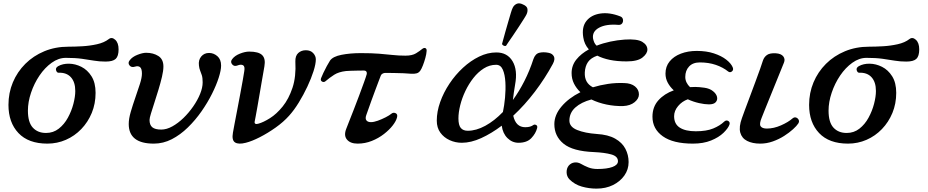

<svg xmlns="http://www.w3.org/2000/svg" viewBox="-20 -837 5484 1135"><path d="M260 12Q148 12 89 -50.5Q30 -113 30 -217Q30 -288 56 -350Q82 -412 129.5 -459.5Q177 -507 242 -534Q307 -561 385 -561Q421 -561 466 -563.5Q511 -566 553.5 -575.5Q596 -585 623 -606Q641 -620 661 -602Q681 -584 681 -545Q681 -505 664 -489Q647 -473 604 -473Q568 -473 535.5 -478.5Q503 -484 464 -489.5Q425 -495 369 -495Q326 -495 285.5 -466Q245 -437 213.5 -390.5Q182 -344 163.5 -289Q145 -234 145 -183Q145 -114 174 -82.5Q203 -51 252 -51Q295 -51 327.5 -76.5Q360 -102 381.5 -141.5Q403 -181 414 -223.5Q425 -266 425 -299Q425 -352 399 -380.5Q373 -409 326 -407Q316 -407 311.5 -421.5Q307 -436 324 -446Q351 -461 388 -460.5Q425 -460 461 -442Q497 -424 521 -386Q545 -348 545 -288Q545 -224 522.5 -169.5Q500 -115 460.5 -74Q421 -33 369.5 -10.5Q318 12 260 12Z M889 12Q741 12 741 -104Q741 -135 753 -176Q765 -217 780 -260Q795 -303 807 -340.5Q819 -378 819 -402Q819 -431 808 -440Q797 -449 778 -443Q757 -436 745.5 -450.5Q734 -465 747 -481Q762 -501 792.5 -513Q823 -525 844 -525Q886 -525 916 -506Q946 -487 946 -444Q946 -419 937.5 -383Q929 -347 917 -307.5Q905 -268 893 -231Q881 -194 872.5 -166.5Q864 -139 864 -128Q864 -98 880.5 -84.5Q897 -71 933 -71Q965 -71 999 -90Q1033 -109 1064.5 -139.5Q1096 -170 1122 -207.5Q1148 -245 1163 -282Q1178 -319 1178 -350Q1178 -377 1173 -392.5Q1168 -408 1163 -420Q1158 -432 1156 -450Q1152 -482 1169.5 -503Q1187 -524 1216 -524Q1243 -524 1265 -505Q1287 -486 1287 -449Q1287 -422 1273 -378Q1259 -334 1233 -282Q1207 -230 1171 -178.5Q1135 -127 1090.5 -83.5Q1046 -40 995.5 -14Q945 12 889 12Z M1433 7Q1390 18 1369.5 5Q1349 -8 1357 -53Q1359 -66 1366 -102Q1373 -138 1382 -185.5Q1391 -233 1400 -280.5Q1409 -328 1415.5 -365Q1422 -402 1424 -416Q1429 -445 1416.5 -451.5Q1404 -458 1384 -450Q1364 -442 1352 -457Q1340 -472 1353 -488Q1368 -508 1398.5 -520Q1429 -532 1453 -532Q1509 -532 1530 -511Q1551 -490 1543 -445Q1542 -438 1537.5 -413Q1533 -388 1527 -353Q1521 -318 1514.5 -280Q1508 -242 1502 -207.5Q1496 -173 1491.5 -149.5Q1487 -126 1486 -121Q1483 -109 1489.5 -105.5Q1496 -102 1508 -106Q1537 -114 1576 -138.5Q1615 -163 1651 -207.5Q1687 -252 1709 -318Q1731 -384 1726 -473Q1725 -507 1743 -523.5Q1761 -540 1788 -540Q1816 -540 1831.5 -523Q1847 -506 1847 -486Q1847 -459 1833.5 -416.5Q1820 -374 1797 -325Q1774 -276 1746 -230.5Q1718 -185 1689 -153Q1656 -116 1609.5 -83Q1563 -50 1516 -26Q1469 -2 1433 7Z M2094 12Q2051 12 2031 -12Q2011 -36 2027 -76Q2030 -84 2042 -114.5Q2054 -145 2070.5 -187Q2087 -229 2103 -272Q2119 -315 2131.5 -349.5Q2144 -384 2148 -399Q2150 -407 2146 -413.5Q2142 -420 2130 -420Q2113 -420 2091.5 -419.5Q2070 -419 2051.5 -418.5Q2033 -418 2025 -417Q1982 -412 1955.5 -395Q1929 -378 1903 -356Q1894 -349 1883.5 -355Q1873 -361 1878 -375Q1882 -386 1891.5 -406Q1901 -426 1912 -446.5Q1923 -467 1931 -479Q1948 -503 1999 -513Q2050 -523 2113 -523Q2177 -523 2221 -519.5Q2265 -516 2301 -512Q2337 -508 2377 -508Q2417 -508 2439.5 -522Q2462 -536 2475 -547Q2486 -556 2494.5 -552.5Q2503 -549 2502 -536Q2501 -518 2494.5 -494.5Q2488 -471 2480 -450.5Q2472 -430 2465 -420Q2456 -407 2443 -403.5Q2430 -400 2411 -401Q2394 -403 2365.5 -404Q2337 -405 2307.5 -405.5Q2278 -406 2257 -406Q2250 -406 2242 -402Q2234 -398 2231 -390Q2227 -380 2218 -356Q2209 -332 2197.5 -301.5Q2186 -271 2175 -240.5Q2164 -210 2156 -187Q2148 -164 2145 -156Q2138 -136 2146 -125.5Q2154 -115 2173 -115Q2190 -115 2213.5 -123.5Q2237 -132 2259.5 -143.5Q2282 -155 2294 -165Q2305 -174 2318.5 -168Q2332 -162 2327 -143Q2322 -122 2302 -96Q2282 -70 2250 -45Q2218 -20 2178 -4Q2138 12 2094 12Z M2710 7Q2672 7 2638 -8.5Q2604 -24 2583 -53Q2562 -82 2562 -124Q2562 -177 2582 -233.5Q2602 -290 2637 -342.5Q2672 -395 2717 -436.5Q2762 -478 2812.5 -502.5Q2863 -527 2914 -527Q2979 -527 3010 -475Q3041 -423 3025 -337Q3021 -312 3017.5 -289.5Q3014 -267 3012 -246Q3049 -297 3080 -358Q3111 -419 3133 -487Q3144 -519 3168 -525Q3192 -531 3222 -525Q3245 -521 3254 -504Q3263 -487 3248 -459Q3202 -374 3142 -295Q3082 -216 3014 -153Q3029 -85 3085 -85Q3102 -85 3113.5 -88.5Q3125 -92 3133 -98Q3140 -103 3149.5 -98Q3159 -93 3155 -79Q3147 -48 3121 -20.5Q3095 7 3045 7Q3008 7 2980 -20.5Q2952 -48 2946 -94Q2885 -48 2824.5 -20.5Q2764 7 2710 7ZM2745 -64Q2795 -64 2849 -93.5Q2903 -123 2953 -175Q2961 -212 2965.5 -259.5Q2970 -307 2967.5 -351.5Q2965 -396 2952.5 -425Q2940 -454 2913 -454Q2874 -454 2840 -432.5Q2806 -411 2778.5 -376Q2751 -341 2731 -299Q2711 -257 2700.5 -214.5Q2690 -172 2690 -137Q2690 -97 2704 -80.5Q2718 -64 2745 -64ZM2971.2 -566Q2964.6 -563.4 2957.2 -567.2Q2949.8 -571 2947.7 -576.7Q2948.8 -580.8 2954.3 -601.3Q2959.8 -621.8 2967.9 -650.7Q2976 -679.6 2984.6 -708.8Q2993.1 -738 3000 -761.1Q3006.9 -784.1 3011 -791.1Q3018.1 -806.7 3034 -814.2Q3049.9 -821.6 3071.2 -810.8Q3095.6 -800.6 3097.9 -784.6Q3100.2 -768.6 3093 -753Q3089.5 -745.1 3076.8 -725.1Q3064.1 -705.1 3047.3 -679.2Q3030.5 -653.3 3013.6 -628.6Q2996.7 -603.8 2984.7 -586.5Q2972.8 -569.2 2971.2 -566Z M3506 278Q3462 278 3419.5 266Q3377 254 3346 223Q3330 206 3329.5 182Q3329 158 3342 142Q3356 126 3376 123.5Q3396 121 3415 132Q3434 143 3457.5 152.5Q3481 162 3512 162Q3568 162 3600.5 150Q3633 138 3633 116Q3633 87 3594 76Q3555 65 3491 62Q3366 57 3311.5 12.5Q3257 -32 3257 -103Q3257 -157 3299 -207Q3341 -257 3411 -292Q3387 -315 3373 -343Q3359 -371 3359 -405Q3359 -450 3387 -485Q3415 -520 3461 -545Q3434 -575 3428 -616Q3418 -677 3446.5 -713Q3475 -749 3529 -757Q3583 -765 3647 -740Q3660 -735 3662.5 -722Q3665 -709 3658 -699Q3651 -689 3635 -690Q3563 -696 3521 -673Q3479 -650 3486 -608Q3489 -595 3493.5 -585Q3498 -575 3507 -567Q3545 -582 3587.5 -591Q3630 -600 3672 -603Q3747 -608 3777 -589.5Q3807 -571 3807 -544Q3807 -520 3778 -497Q3749 -474 3684 -474Q3628 -474 3585 -483Q3542 -492 3511 -508Q3473 -495 3456 -470.5Q3439 -446 3437 -409Q3434 -347 3485 -321Q3527 -334 3574 -341Q3621 -348 3670 -346Q3711 -345 3734 -326Q3757 -307 3757 -279Q3757 -254 3731.5 -233Q3706 -212 3663 -210Q3614 -209 3565.5 -219Q3517 -229 3476 -249Q3416 -233 3381 -201.5Q3346 -170 3346 -124Q3346 -87 3392 -68.5Q3438 -50 3508 -45Q3575 -41 3616.5 -17.5Q3658 6 3677 42.5Q3696 79 3696 121Q3696 165 3671 200.5Q3646 236 3603.5 257Q3561 278 3506 278Z M4076 12Q3959 12 3898 -31.5Q3837 -75 3837 -147Q3837 -205 3872 -244Q3907 -283 3963 -303Q3941 -323 3927.5 -348Q3914 -373 3914 -402Q3914 -444 3938.5 -474Q3963 -504 4005 -520Q4047 -536 4099 -536Q4156 -536 4200 -521.5Q4244 -507 4272.5 -485Q4301 -463 4311 -440Q4318 -424 4307 -415Q4296 -406 4285 -414Q4254 -439 4211.5 -453.5Q4169 -468 4117 -468Q4076 -468 4053.5 -444Q4031 -420 4031 -382Q4031 -365 4038.5 -349.5Q4046 -334 4059 -322Q4067 -322 4074.5 -322.5Q4082 -323 4090 -323Q4111 -323 4143.5 -318.5Q4176 -314 4195 -298Q4214 -283 4218.5 -265Q4223 -247 4211.5 -233.5Q4200 -220 4171 -220Q4146 -220 4112.5 -227.5Q4079 -235 4046 -250Q4012 -238 3988.5 -210Q3965 -182 3965 -150Q3965 -104 3998.5 -82.5Q4032 -61 4093 -61Q4156 -61 4196 -77.5Q4236 -94 4261 -118Q4273 -129 4285 -122Q4297 -115 4292 -100Q4284 -78 4256.5 -51.5Q4229 -25 4183.5 -6.5Q4138 12 4076 12Z M4474 12Q4428 12 4396.5 -4Q4365 -20 4356 -53.5Q4347 -87 4366 -139Q4370 -151 4382.5 -184.5Q4395 -218 4411.5 -262Q4428 -306 4444.5 -350.5Q4461 -395 4473.5 -430Q4486 -465 4490 -479Q4497 -500 4514 -512Q4531 -524 4566 -522Q4598 -520 4610.5 -503.5Q4623 -487 4614 -466Q4610 -456 4597 -424Q4584 -392 4567 -350Q4550 -308 4532.5 -265Q4515 -222 4501.5 -188.5Q4488 -155 4483 -142Q4467 -104 4476.5 -90.5Q4486 -77 4513 -77Q4554 -77 4597 -96Q4640 -115 4665 -137Q4676 -146 4686.5 -142Q4697 -138 4701.5 -128Q4706 -118 4699 -107Q4690 -93 4668 -73Q4646 -53 4615.5 -33.5Q4585 -14 4548.5 -1Q4512 12 4474 12Z M4993 12Q4881 12 4822 -50.5Q4763 -113 4763 -217Q4763 -288 4789 -350Q4815 -412 4862.5 -459.5Q4910 -507 4975 -534Q5040 -561 5118 -561Q5154 -561 5199 -563.5Q5244 -566 5286.5 -575.5Q5329 -585 5356 -606Q5374 -620 5394 -602Q5414 -584 5414 -545Q5414 -505 5397 -489Q5380 -473 5337 -473Q5301 -473 5268.5 -478.5Q5236 -484 5197 -489.5Q5158 -495 5102 -495Q5059 -495 5018.5 -466Q4978 -437 4946.5 -390.5Q4915 -344 4896.5 -289Q4878 -234 4878 -183Q4878 -114 4907 -82.5Q4936 -51 4985 -51Q5028 -51 5060.5 -76.5Q5093 -102 5114.5 -141.5Q5136 -181 5147 -223.5Q5158 -266 5158 -299Q5158 -352 5132 -380.5Q5106 -409 5059 -407Q5049 -407 5044.5 -421.5Q5040 -436 5057 -446Q5084 -461 5121 -460.5Q5158 -460 5194 -442Q5230 -424 5254 -386Q5278 -348 5278 -288Q5278 -224 5255.5 -169.5Q5233 -115 5193.5 -74Q5154 -33 5102.5 -10.5Q5051 12 4993 12Z"/></svg>

Font: Zen Antique
Style: Regular
Weight: 400
Designer: Yoshimichi Ohira
Foundry: Positype
Version: Version 1.001